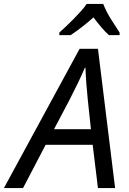

<svg xmlns="http://www.w3.org/2000/svg" viewBox="-77 -964 659 984"><path d="M-57 0 331 -714H425L513 0H425L398 -222H157L41 0ZM389 -302 373 -452Q369 -490 365.5 -536Q362 -582 361 -617H358Q342 -579 321 -536Q300 -493 277 -448L200 -302ZM227 -797Q239 -808 259 -826.5Q279 -845 299.5 -866Q320 -887 338.5 -907.5Q357 -928 367 -944H452Q467 -905 492 -865.5Q517 -826 536 -797V-784H481Q463 -800 442.5 -824Q422 -848 402 -875Q372 -848 341.5 -824.5Q311 -801 285 -784H227Z"/></svg>

Font: BC Sans
Style: Italic
Weight: 400
Italic angle: -12°
Designer: Monotype Design Team
Designer: Province of B.C.
Foundry: Monotype Imaging Inc.
Version: Version 2.000;GOOG;noto-source:20170915:90ef993387c0